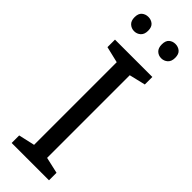

<svg xmlns="http://www.w3.org/2000/svg" viewBox="-300 -923 938 938"><g transform="rotate(45 169.5 -454.0)"><path d="M298 0H40V-52L124 -71V-642L40 -662V-714H298V-662L214 -642V-71L298 -52ZM30 -859Q30 -885 44 -896.5Q58 -908 77 -908Q96 -908 110 -896.5Q124 -885 124 -859Q124 -834 110 -821.5Q96 -809 77 -809Q58 -809 44 -821.5Q30 -834 30 -859ZM218 -859Q218 -885 231.5 -896.5Q245 -908 264 -908Q283 -908 297 -896.5Q311 -885 311 -859Q311 -834 297 -821.5Q283 -809 264 -809Q245 -809 231.5 -821.5Q218 -834 218 -859Z"/></g></svg>

Font: Noto Sans Mayan Numerals
Style: Regular
Weight: 400
Designer: Monotype Design Team
Foundry: Monotype Imaging Inc.
Version: Version 2.001; ttfautohint (v1.8.4.7-5d5b)